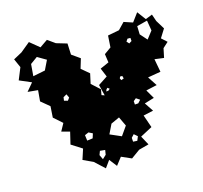

<svg xmlns="http://www.w3.org/2000/svg" viewBox="-87 -641 804 759"><g transform="rotate(-15 315.0 -262.0)"><path d="M217 -18 176 -37 190 -80 146 -108 158 -158 124 -167 141 -198 106 -229 109 -275 74 -304 78 -349 36 -353 63 -385 14 -406 34 -455 18 -491 53 -510 92 -542 131 -510 163 -532 194 -510 238 -497 240 -451 274 -427 262 -387 294 -360 285 -319 319 -288 315 -265 327 -261 316 -306 354 -331 339 -367 375 -383 370 -418 398 -438 401 -486 448 -495 474 -522 510 -510 536 -545 562 -510 590 -521 600 -492 622 -456 600 -421 622 -401 600 -381 592 -343 554 -348 564 -294 511 -285 536 -247 491 -237 512 -201 472 -189 496 -153 455 -144 473 -92 424 -66 444 -29 403 -18 367 8 326 -10 302 21 278 -10 257 19ZM565 -503 522 -492 523 -458 548 -430 572 -461ZM107 -477 78 -456 74 -407 124 -417 143 -456ZM484 -454H472L465 -444L474 -434L485 -441ZM414 -317H405L402 -310L406 -302L417 -306ZM182 -304 168 -296 166 -282 181 -278 189 -289ZM353 -281 345 -287 340 -282 337 -274 346 -275ZM458 -208 443 -218 432 -209 433 -195 447 -196ZM359 -162 324 -146 305 -107 351 -87 377 -124ZM243 -128 227 -136 211 -129 214 -106 237 -109ZM398 -83 387 -71 388 -55 405 -54 412 -71ZM273 -52 252 -54 246 -38 255 -19 270 -33Z"/></g></svg>

Font: Rubik Gemstones
Style: Regular
Weight: 400
Designer: Hubert and Fischer, NaN
Foundry: Hubert and Fischer, NaN
Version: Version 2.200